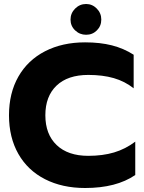

<svg xmlns="http://www.w3.org/2000/svg" viewBox="-20 -926 722 961"><path d="M333 -828Q333 -860 356 -883Q379 -906 411 -906Q442 -906 464.5 -883Q487 -860 487 -828Q487 -796 465 -774Q443 -752 411 -752Q379 -752 356 -774Q333 -796 333 -828ZM25 -349Q25 -460 72 -542.5Q119 -625 205.5 -669.5Q292 -714 406 -714Q481 -714 540 -699Q599 -684 649 -652V-484Q605 -519 549.5 -535Q494 -551 422 -551Q319 -551 263 -497.5Q207 -444 207 -349Q207 -254 263.5 -200Q320 -146 422 -146Q494 -146 551 -163Q608 -180 657 -217V-50Q562 15 406 15Q292 15 205.5 -29Q119 -73 72 -155.5Q25 -238 25 -349Z"/></svg>

Font: Prompt
Style: Bold
Weight: 700
Designer: Katatrad Team
Foundry: CadsonDemak
Version: Version 1.000